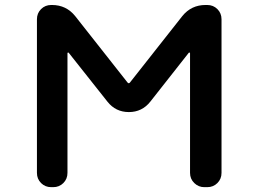

<svg xmlns="http://www.w3.org/2000/svg" viewBox="-20 -775 1040 774"><path d="M803.7 -20.5Q780.3 -20.5 763.2 -37.1Q746.1 -53.7 746.1 -78.1V-560.5Q746.1 -562.5 744.1 -563Q742.2 -563.5 741.2 -562.5L585.9 -365.2Q552.7 -323.2 499.5 -323.2Q446.3 -323.2 413.1 -365.2L256.8 -562.5Q255.9 -563.5 253.9 -563Q252 -562.5 252 -560.5V-78.1Q252 -53.7 235.4 -37.1Q218.8 -20.5 194.3 -20.5H186.5Q162.1 -20.5 145.5 -37.1Q128.9 -53.7 128.9 -78.1V-697.3Q128.9 -721.7 145.5 -738.3Q162.1 -754.9 186.5 -754.9H189.5Q247.1 -754.9 283.2 -710L494.1 -442.4Q499 -436.5 503.9 -442.4L714.8 -710Q751 -754.9 808.6 -754.9H815.4Q839.8 -754.9 856.4 -738.3Q873 -721.7 873 -697.3V-78.1Q873 -53.7 856.4 -37.1Q839.8 -20.5 815.4 -20.5Z"/></svg>

Font: Rounded Mgen+ 1m medium
Style: Regular
Weight: 500
Designer: [Source Han Sans]
Ryoko NISHIZUKA  (kana & ideographs); Paul D. Hunt (Latin, Greek & Cyrillic); Wenlong ZHANG  (bopomofo
Version: Version 1.059.20150602